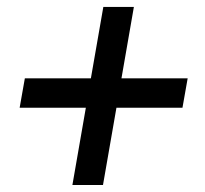

<svg xmlns="http://www.w3.org/2000/svg" viewBox="-20 -609 595 558"><path d="M333 -381.3H525.4L510.3 -295.9H318.4L279.3 -71.3H190.4L229.5 -295.9H37.1L52.2 -381.3H244.1L280.3 -588.9H369.1Z"/></svg>

Font: Roboto
Style: Italic
Weight: 400
Italic angle: -12°
Designer: Google
Version: Version 2.134; 2016; ttfautohint (v1.6)